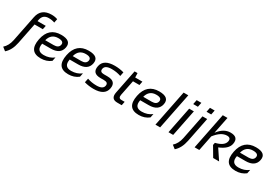

<svg xmlns="http://www.w3.org/2000/svg" viewBox="-28 -1866 4587 3202"><g transform="rotate(30 2266.0 -265.0)"><path d="M196.8 -512.7H355.5L340.8 -439.5H182.1L102.1 -39.1Q70.8 116.2 -20.5 194.3L-85.9 143.1Q-11.7 77.1 11.7 -39.1L111.3 -537.6Q148.4 -723.6 349.6 -723.6Q412.6 -723.6 464.8 -704.1L450.2 -630.9Q400.9 -650.4 334.5 -650.4Q224.1 -650.4 202.1 -541.5Z M827.1 -366.7Q798.8 -225.6 615.7 -225.6H452.1Q421.9 -73.2 566.4 -73.2Q678.2 -73.2 758.8 -136.7L744.1 -63.5Q663.6 0 551.8 0Q316.9 0 369.1 -262.2Q419.4 -512.7 655.3 -512.7Q856.4 -512.7 827.1 -366.7ZM467.3 -300.8H630.9Q723.6 -300.8 737.3 -368.2Q751.5 -440.4 640.6 -440.4Q503.9 -440.4 467.3 -300.8Z M1356.9 -366.7Q1328.6 -225.6 1145.5 -225.6H981.9Q951.7 -73.2 1096.2 -73.2Q1208 -73.2 1288.6 -136.7L1273.9 -63.5Q1193.4 0 1081.5 0Q846.7 0 898.9 -262.2Q949.2 -512.7 1185.1 -512.7Q1386.2 -512.7 1356.9 -366.7ZM997.1 -300.8H1160.6Q1253.4 -300.8 1267.1 -368.2Q1281.2 -440.4 1170.4 -440.4Q1033.7 -440.4 997.1 -300.8Z M1391.1 -24.4 1406.7 -102.5Q1491.2 -73.2 1583.5 -73.2Q1706.1 -73.2 1720.7 -146.5Q1734.4 -214.8 1648.9 -214.8H1580.6Q1414.6 -214.8 1444.8 -366.2Q1474.1 -512.7 1687.5 -512.7Q1779.3 -512.7 1864.7 -488.3L1849.1 -410.2Q1764.6 -439.5 1672.9 -439.5Q1544.9 -439.5 1530.3 -366.2Q1516.6 -297.9 1597.2 -297.9H1665.5Q1841.3 -297.9 1811 -146.5Q1781.7 0 1568.8 0Q1476.6 0 1391.1 -24.4Z M2018.1 -595.7H2074.7L2077.6 -512.7H2216.3L2201.7 -439.5H2077.1L2018.1 -145Q2003.9 -73.2 2065.9 -73.2H2128.4L2113.8 0H2027.8Q1898.9 0 1926.8 -138.2Z M2714.4 -366.7Q2686 -225.6 2502.9 -225.6H2339.4Q2309.1 -73.2 2453.6 -73.2Q2565.4 -73.2 2646 -136.7L2631.3 -63.5Q2550.8 0 2439 0Q2204.1 0 2256.3 -262.2Q2306.6 -512.7 2542.5 -512.7Q2743.7 -512.7 2714.4 -366.7ZM2354.5 -300.8H2518.1Q2610.8 -300.8 2624.5 -368.2Q2638.7 -440.4 2527.8 -440.4Q2391.1 -440.4 2354.5 -300.8Z M2993.2 -698.2 2853.5 0H2763.2L2902.8 -698.2Z M3207.5 -512.7 3105 0H3014.6L3117.2 -512.7ZM3244.6 -698.2 3227.5 -612.8H3137.2L3154.3 -698.2Z M3463.9 -512.7 3369.1 -39.1Q3337.9 116.2 3246.6 194.3L3181.2 143.1Q3255.4 77.1 3278.8 -39.1L3373.5 -512.7ZM3501 -698.2 3483.9 -612.8H3393.6L3410.6 -698.2Z M3517.6 0 3657.2 -698.2H3747.6L3683.1 -375Q3785.2 -512.7 3917 -512.7Q4074.2 -512.7 4045.4 -369.6Q4023.9 -262.2 3859.4 -194.8L3989.3 0H3875L3764.2 -188L3773.4 -233.4Q3936 -272.9 3954.6 -365.2Q3969.2 -439.5 3891.1 -439.5Q3777.3 -439.5 3667 -295.9L3607.9 0Z M4577.6 -366.7Q4549.3 -225.6 4366.2 -225.6H4202.6Q4172.4 -73.2 4316.9 -73.2Q4428.7 -73.2 4509.3 -136.7L4494.6 -63.5Q4414.1 0 4302.2 0Q4067.4 0 4119.6 -262.2Q4169.9 -512.7 4405.8 -512.7Q4606.9 -512.7 4577.6 -366.7ZM4217.8 -300.8H4381.3Q4474.1 -300.8 4487.8 -368.2Q4502 -440.4 4391.1 -440.4Q4254.4 -440.4 4217.8 -300.8Z"/></g></svg>

Font: Sansation
Style: Italic
Weight: 400
Designer: Bernd Montag
Version: Version 1.301